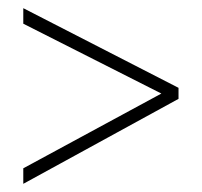

<svg xmlns="http://www.w3.org/2000/svg" viewBox="-20 -591 495 470"><path d="M37 -179V-141L417 -349V-376L37 -571V-533L375 -362Z"/></svg>

Font: Noto Sans Ethiopic Condensed ExtraLight
Style: Regular
Weight: 200
Width: 3
Designer: Monotype Design Team
Foundry: Monotype Imaging Inc.
Version: Version 2.102